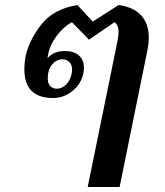

<svg xmlns="http://www.w3.org/2000/svg" viewBox="-20 -584 658 764"><path d="M447 -418Q452 -443 452 -457Q452 -483 436 -496L334 -426L266 -496Q232 -477 205 -440.5Q178 -404 171 -365Q169 -357 170 -353Q193 -381 238 -381Q273 -381 293.5 -363.5Q314 -346 314 -314Q314 -307 312 -293Q303 -250 268.5 -222Q234 -194 191 -194Q77 -194 77 -308Q77 -334 82 -361Q96 -424 144 -486Q192 -548 288 -564L349 -498L452 -564Q511 -556 541.5 -523Q572 -490 572 -434Q572 -410 566 -381L456 160H329ZM265 -290Q267 -302 267 -306Q267 -326 256 -337Q245 -348 229 -348Q205 -348 187.5 -327.5Q170 -307 170 -272Q170 -252 180 -241.5Q190 -231 206 -231Q226 -231 242.5 -247Q259 -263 265 -290Z"/></svg>

Font: Trirong SemiBold
Style: Italic
Weight: 600
Italic angle: -12°
Designer: Katatrad Team
Foundry: CadsonDemak
Version: Version 1.001